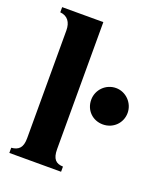

<svg xmlns="http://www.w3.org/2000/svg" viewBox="-128 -757 697 837"><g transform="rotate(20 220.5 -338.0)"><path d="M256 0V-24C223 -25 206 -41 206 -87V-676H15V-652C50 -649 67 -624 67 -587V-87C67 -43 50 -27 16 -24V0ZM441 -340C441 -386 403 -425 357 -425C310 -425 272 -387 272 -340C272 -292 308 -256 356 -256C404 -256 441 -293 441 -340Z"/></g></svg>

Font: XITS Math
Style: Bold
Weight: 700
Designer: MicroPress Inc., with final additions and corrections provided by Coen Hoffman, Elsevier (retired)
Version: Version 1.302